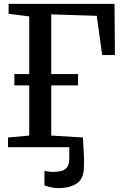

<svg xmlns="http://www.w3.org/2000/svg" viewBox="-20 -763 638 995"><path d="M281 212Q264 212 243.5 207.5Q223 203 210 197.5L210.5 121.5Q221 125 233.5 126.5Q246 128 252 128Q275 128 294.8 123.8Q314.5 119.5 326.8 104.8Q339 90 339 59.5V0H21.5V-50.5L131.5 -60.5V-320.5H54.5V-379H131.5V-678L24.5 -691.5V-743H573.5L575.5 -477.5H509.5L481.5 -681L245.5 -688.5V-379H384.5V-320.5H245.5V-60.5L410 -50.5Q410 -36.5 412 -10Q414 16.5 415.2 49.5Q416.5 82.5 414 116.5Q410.5 168.5 374 190.2Q337.5 212 281 212Z"/></svg>

Font: Merriweather Medium
Style: Regular
Weight: 500
Version: Version 2.100